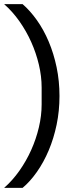

<svg xmlns="http://www.w3.org/2000/svg" viewBox="-26 -780 384 936"><path d="M264 -312Q264 -239 250 -172Q236 -105 211.5 -47Q187 11 154 58Q121 105 84 136H-6Q35 100 68.5 52.5Q102 5 126 -48.5Q150 -102 163.5 -159Q177 -216 177 -271V-353Q177 -408 163.5 -465Q150 -522 126 -575.5Q102 -629 68.5 -676.5Q35 -724 -6 -760H84Q121 -728 154 -681.5Q187 -635 211.5 -577Q236 -519 250 -452Q264 -385 264 -312Z"/></svg>

Font: IBM Plex Sans Thai Looped Text
Style: Regular
Weight: 450
Designer: Mike Abbink, Paul van der Laan, Pieter van Rosmalen, Ben Mitchell, Mark Frömberg
Foundry: Bold Monday
Version: Version 1.1